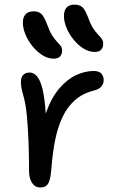

<svg xmlns="http://www.w3.org/2000/svg" viewBox="-20 -815 514 847"><path d="M157 12Q142 12 131.1 2.8Q120.2 -6.4 114.2 -23Q108.2 -39.6 108.2 -60.6Q108.2 -125.8 105.9 -189Q103.6 -252.2 98.4 -305.1Q93.2 -358 83.4 -391.8Q76.6 -415.4 74.4 -428.3Q72.2 -441.2 72.2 -454.4Q72.2 -472.2 81.7 -483.6Q91.2 -495 111 -495Q128.6 -495 143.1 -478.5Q157.6 -462 167.6 -421.6Q177.6 -381.2 182 -309.3Q186.4 -237.4 183.6 -127.2L151.6 -156.4Q159.2 -253 183.5 -319.5Q207.8 -386 242.6 -426Q277.4 -466 316.3 -483.9Q355.2 -501.8 392.6 -501.8Q417.8 -501.8 427.6 -490Q437.4 -478.2 437.4 -461Q437.4 -447.2 428.1 -434.7Q418.8 -422.2 396.6 -416.2Q345 -403.6 310.8 -373.3Q276.6 -343 255.2 -297.4Q233.8 -251.8 222.6 -193.8Q211.4 -135.8 206.4 -67.6Q203.8 -36 198.3 -18.7Q192.8 -1.4 182.9 5.3Q173 12 157 12ZM398 -585.8Q373 -585.8 349.1 -600.5Q325.2 -615.2 305.3 -639.4Q285.4 -663.6 273.7 -691.6Q262 -719.6 262 -745.2Q262 -767.6 273.3 -781.1Q284.6 -794.6 308.8 -794.6Q330.6 -794.6 343.2 -783.5Q355.8 -772.4 369.4 -736.2Q379.8 -707 391 -690.1Q402.2 -673.2 412.3 -662.8Q422.4 -652.4 428.8 -643.8Q435.2 -635.2 435.2 -621.8Q435.2 -605.6 426 -595.7Q416.8 -585.8 398 -585.8ZM216.6 -556.2Q191.8 -556.2 168 -571Q144.2 -585.8 124.2 -610Q104.2 -634.2 92.5 -662.2Q80.8 -690.2 80.8 -715.8Q80.8 -738 92.3 -751.5Q103.8 -765 128.6 -765Q150.2 -765 162.5 -753.6Q174.8 -742.2 188.6 -705.4Q199.2 -675.8 210.3 -658.6Q221.4 -641.4 231.4 -631Q241.4 -620.6 247.7 -612.4Q254 -604.2 254 -591.6Q254 -575.6 244.8 -565.9Q235.6 -556.2 216.6 -556.2Z"/></svg>

Font: Shantell Sans Light
Style: Regular
Weight: 300
Designer: Stephen Nixon, Anya Danilova, Shantell Martin
Foundry: Arrow Type
Version: Version 1.011;[c5ecc13dd]